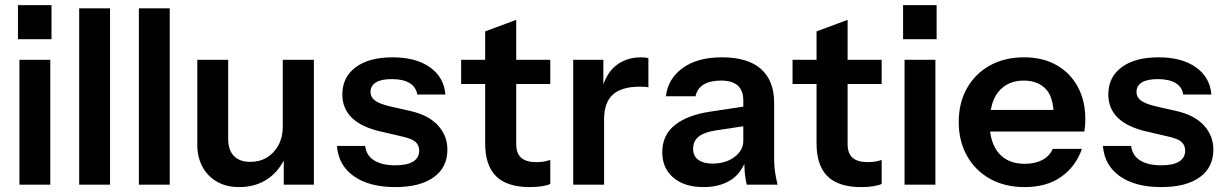

<svg xmlns="http://www.w3.org/2000/svg" viewBox="-20 -734 4855 759"><path d="M178.8 -4.1V-497.7H56.8V-4.1ZM183.6 -579V-713.6H51V-579Z M415 -4.1V-701H293V-4.1Z M651 -4.1V-701H529V-4.1Z M1097.8 -497.7V-231.5C1097.8 -205.1 1092.2 -181.4 1080.9 -160.4C1069.5 -139.4 1054.4 -123.1 1035.4 -111.5C1016.4 -99.9 994.2 -94.1 969.2 -94.1C941.3 -94.1 920 -101.8 904.7 -117.3C889.5 -132.8 882 -155.7 882 -186.1V-497.7H760V-160.9C760 -129.3 766.6 -100.9 779.8 -75.7C793.1 -50.5 812.1 -30.7 837 -16.2C861.8 -1.7 891.3 5.6 925.6 5.6C968.8 5.6 1006.4 -5.2 1038.3 -26.8C1065.6 -45.3 1086 -70.1 1101.7 -99.3V-4H1220.8V-497.7Z M1711.3 -238.3C1686.5 -265.4 1649.9 -284.5 1601.5 -295.4L1516.3 -314.8C1490.5 -321.2 1472.1 -328.8 1461.1 -337.5C1450.1 -346.3 1444.7 -357.1 1444.7 -370C1444.7 -386.7 1451.8 -399.5 1465.9 -408.2C1480.2 -416.9 1501.2 -421.3 1528.9 -421.3C1558.5 -421.3 1581.9 -416.1 1599 -405.8C1616.1 -395.5 1626.3 -380.3 1629.5 -360.3H1740.8C1737 -406.1 1716.5 -442.1 1679.4 -468.2C1642.3 -494.4 1593.1 -507.4 1531.8 -507.4C1469.8 -507.4 1421.3 -494.4 1386.1 -468.2C1350.8 -442.1 1333.3 -406.1 1333.3 -360.3C1333.3 -322.9 1346.4 -291.7 1372.5 -266.9C1398.6 -242 1438.8 -223.8 1493.1 -212.2L1572.3 -193.8C1597.5 -188 1614.6 -180.7 1623.6 -172C1632.7 -163.3 1637.2 -152.2 1637.2 -138.6C1637.2 -119.9 1629.3 -105.6 1613.5 -95.5C1597.8 -85.5 1574 -80.5 1542.3 -80.5C1507.5 -80.5 1479.8 -87 1459.1 -99.9C1438.4 -112.8 1426.6 -131.8 1423.4 -157H1312C1315.9 -106 1338.1 -66.2 1378.8 -37.5C1419.5 -8.8 1474 5.6 1542.3 5.6C1607.6 5.6 1658.2 -7.3 1694.3 -33.1C1730.4 -58.9 1748.6 -95.4 1748.6 -142.5C1748.6 -179.3 1736.2 -211.2 1711.2 -238.3Z M2155.3 -401.9V-497.7H2020.7V-655.5L1897.9 -610V-497.7H1803V-401.9H1897.9V-166.7C1897.9 -109.3 1912.2 -66.2 1940.9 -37.5C1969.6 -8.8 2014.3 5.6 2074.9 5.6C2092.4 5.6 2108.2 4.5 2122.4 2.2C2136.6 0 2147.6 -3.1 2155.3 -7V-101.8C2147.5 -99.3 2139.4 -97.2 2130.6 -95.5C2121.8 -93.9 2112 -93.1 2101.1 -93.1C2073.3 -93.1 2053 -98.9 2040.1 -110.6C2027.2 -122.2 2020.7 -139.9 2020.7 -163.8V-401.9Z M2514.1 -507.4C2475.4 -507.4 2442.1 -496.4 2414.4 -474.5C2392.4 -457.1 2376.9 -431.5 2365.1 -401.4V-497.7H2246V-4.1H2368V-261.6C2368 -306.7 2379.7 -339.6 2402.9 -360.3C2426.1 -380.9 2461.3 -391.3 2508.4 -391.3C2516.8 -391.3 2523.9 -391.1 2529.7 -390.8C2535.5 -390.5 2540 -389.6 2543.2 -388.4V-503.5C2537.5 -506.1 2527.8 -507.4 2514.3 -507.4Z M3043.7 -55.4C3041.5 -71.5 3040.4 -87.3 3040.4 -102.8V-326.4C3040.4 -385.8 3022.9 -430.8 2988.1 -461.4C2953.2 -492.1 2901.9 -507.4 2834.2 -507.4C2769 -507.4 2717.1 -493.2 2678.3 -464.8C2639.6 -436.4 2617.7 -399.3 2612.5 -353.5H2729.6C2733.5 -373.5 2744 -388.8 2761.1 -399.5C2778.2 -410.1 2801.3 -415.5 2830.3 -415.5C2860 -415.5 2882.1 -408.8 2896.6 -395.6C2911.1 -382.4 2918.4 -362.9 2918.4 -337.1V-312.4L2786.8 -292.5C2726.7 -283.5 2680.3 -265.7 2647.4 -239.3C2614.5 -212.8 2598 -177 2598 -131.8C2598 -89.9 2612.7 -56.5 2642 -31.7C2671.4 -6.8 2710.9 5.6 2760.6 5.6C2803.2 5.6 2839.2 -3.6 2868.5 -22C2892.5 -37 2909.6 -59.2 2922.6 -85.6C2922.9 -71.2 2923.5 -57.8 2924.7 -46.6C2926.3 -31.1 2928.7 -16.9 2931.9 -4H3053.9C3049.4 -22.1 3046 -39.2 3043.7 -55.3ZM2918.4 -177.3C2918.4 -152.2 2906.8 -130.9 2883.6 -113.5C2860.3 -96 2831.3 -87.3 2796.4 -87.3C2772.6 -87.3 2753.8 -92.3 2740.3 -102.3C2726.7 -112.3 2720 -126.7 2720 -145.4C2720 -166 2727.2 -182.2 2741.7 -193.8C2756.3 -205.4 2778 -213.5 2807.1 -218L2918.4 -234.9Z M3465.3 -401.9V-497.7H3330.7V-655.5L3207.9 -610V-497.7H3113V-401.9H3207.9V-166.7C3207.9 -109.3 3222.2 -66.2 3250.9 -37.5C3279.6 -8.8 3324.3 5.6 3384.9 5.6C3402.4 5.6 3418.2 4.5 3432.4 2.2C3446.6 0 3457.6 -3.1 3465.3 -7V-101.8C3457.5 -99.3 3449.4 -97.2 3440.6 -95.5C3431.8 -93.9 3422 -93.1 3411.1 -93.1C3383.3 -93.1 3363 -98.9 3350.1 -110.6C3337.2 -122.2 3330.7 -139.9 3330.7 -163.8V-401.9Z M3677.8 -4.1V-497.7H3555.8V-4.1ZM3682.6 -579V-713.6H3550V-579Z M4240.4 -391.3C4220.4 -428 4192.4 -456.6 4156.2 -476.9C4120.1 -497.3 4077.5 -507.4 4028.4 -507.4C3976.8 -507.4 3931.7 -496.6 3892.9 -475C3854.2 -453.4 3824 -423.4 3802.4 -385C3780.8 -346.6 3770 -302.2 3770 -251.9C3770 -201.5 3780.8 -157 3802.4 -118.3C3824 -79.6 3854.4 -49.2 3893.4 -27.3C3932.5 -5.4 3978.1 5.6 4030.4 5.6C4088.5 5.6 4136.7 -7.9 4175.1 -35.1C4213.5 -62.2 4240.8 -98.9 4256.9 -145.4H4141.7C4132.7 -125.4 4118.5 -110.6 4099.1 -100.9C4079.7 -91.2 4057.2 -86.4 4031.4 -86.4C3986.8 -86.4 3952.5 -100.4 3928.3 -128.5C3909.9 -149.8 3898.5 -178.5 3894.1 -214.1H4266.6C4267.9 -221.9 4268.8 -229.6 4269.5 -237.4C4270.1 -245.1 4270.4 -253.5 4270.4 -262.5C4270.4 -311.6 4260.4 -354.5 4240.4 -391.3ZM3896.6 -299.3C3902 -329.2 3912.3 -354 3928.3 -372.9C3952.5 -401.3 3985.3 -415.5 4026.6 -415.5C4064.7 -415.5 4094.3 -403.8 4115.6 -380.6C4132.9 -361.8 4141.3 -333.3 4144.5 -299.3Z M4739.3 -238.3C4714.5 -265.4 4677.9 -284.5 4629.5 -295.4L4544.3 -314.8C4518.5 -321.2 4500.1 -328.8 4489.1 -337.5C4478.1 -346.3 4472.7 -357.1 4472.7 -370C4472.7 -386.7 4479.8 -399.5 4493.9 -408.2C4508.2 -416.9 4529.2 -421.3 4556.9 -421.3C4586.5 -421.3 4609.9 -416.1 4627 -405.8C4644.1 -395.5 4654.3 -380.3 4657.5 -360.3H4768.8C4765 -406.1 4744.5 -442.1 4707.4 -468.2C4670.3 -494.4 4621.1 -507.4 4559.8 -507.4C4497.8 -507.4 4449.3 -494.4 4414.1 -468.2C4378.8 -442.1 4361.3 -406.1 4361.3 -360.3C4361.3 -322.9 4374.4 -291.7 4400.5 -266.9C4426.6 -242 4466.8 -223.8 4521.1 -212.2L4600.3 -193.8C4625.5 -188 4642.6 -180.7 4651.6 -172C4660.7 -163.3 4665.2 -152.2 4665.2 -138.6C4665.2 -119.9 4657.3 -105.6 4641.5 -95.5C4625.8 -85.5 4602 -80.5 4570.3 -80.5C4535.5 -80.5 4507.8 -87 4487.1 -99.9C4466.4 -112.8 4454.6 -131.8 4451.4 -157H4340C4343.9 -106 4366.1 -66.2 4406.8 -37.5C4447.5 -8.8 4502 5.6 4570.3 5.6C4635.6 5.6 4686.2 -7.3 4722.3 -33.1C4758.4 -58.9 4776.6 -95.4 4776.6 -142.5C4776.6 -179.3 4764.2 -211.2 4739.2 -238.3Z"/></svg>

Font: Diatome Semibold
Style: Regular
Weight: 600
Designer: 15.100.17
Foundry: 15.100.17
Version: Version 1.005;Fontself Maker 3.5.8